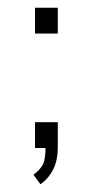

<svg xmlns="http://www.w3.org/2000/svg" viewBox="-20 -484 235 498"><path d="M129.9 -397H70.8V-463.9H129.9ZM129.9 -100.1Q129.9 -39.1 85 -5.9L66.9 -30.8Q86.9 -45.9 92.8 -61Q97.7 -73.2 98.1 -100.1H70.8V-167H129.9Z"/></svg>

Font: Kikakui Sans Pro
Style: Regular
Weight: 400
Version: 0.2